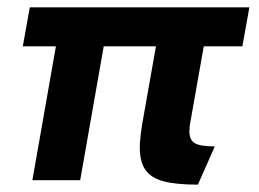

<svg xmlns="http://www.w3.org/2000/svg" viewBox="-20 -490 704 522"><path d="M497 -155Q495 -146 495 -132Q495 -109 510 -100.5Q525 -92 564 -92L518 12Q459 12 425 3Q391 -6 375.5 -28Q360 -50 360 -90Q360 -111 367 -155L404 -364H262L198 0H68L132 -364H42L61 -470H658L639 -364H534Z"/></svg>

Font: KoHo
Style: Bold Italic
Weight: 700
Italic angle: -10°
Version: Version 1.000; ttfautohint (v1.6)